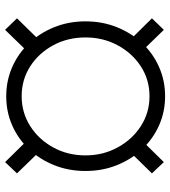

<svg xmlns="http://www.w3.org/2000/svg" viewBox="22 -668 657 740"><g transform="rotate(-90 350.0 -298.5)"><path d="M348.6 9.8Q288.1 9.8 235.8 -13.7Q183.6 -37.1 144.3 -78.9Q105 -120.6 82.8 -176.3Q60.5 -231.9 60.5 -296.9Q60.5 -361.8 82.8 -417.5Q105 -473.1 144.3 -514.6Q183.6 -556.2 235.8 -579.3Q288.1 -602.5 348.6 -602.5Q408.7 -602.5 461.2 -579.3Q513.7 -556.2 553 -514.6Q592.3 -473.1 614.7 -417.5Q637.2 -361.8 637.2 -296.9Q637.2 -231.9 614.7 -176Q592.3 -120.1 553 -78.4Q513.7 -36.6 461.2 -13.4Q408.7 9.8 348.6 9.8ZM348.6 -50.3Q412.1 -50.3 463.4 -83.5Q514.6 -116.7 544.9 -172.9Q575.2 -229 575.2 -296.9Q575.2 -365.7 544.9 -421.6Q514.6 -477.5 463.4 -510.3Q412.1 -543 348.6 -543Q285.6 -543 233.9 -510.3Q182.1 -477.5 151.4 -421.6Q120.6 -365.7 120.6 -296.9Q120.6 -229 151.4 -172.9Q182.1 -116.7 233.6 -83.5Q285.2 -50.3 348.6 -50.3ZM554.2 -464.4 510.7 -510.3 604.5 -606.9 648.9 -561ZM604.5 4.9 510.7 -91.3 554.2 -136.7 648.9 -41ZM94.7 4.9 51.3 -41 145 -136.7 189.5 -91.3ZM145 -464.4 51.3 -561 94.7 -606.9 189.5 -510.3Z"/></g></svg>

Font: Inter 18pt Light
Style: Regular
Weight: 300
Designer: Rasmus Andersson
Foundry: rsms
Version: Version 4.001;git-66647c0bb